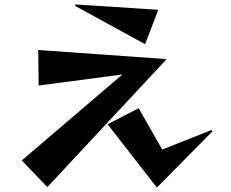

<svg xmlns="http://www.w3.org/2000/svg" viewBox="-20 -788 1040 864"><path d="M78 -66 531 -453 154 -403 152 -563 730 -522 193 54ZM692 -744 633 -589 319 -761 318 -768ZM604 -301 710 -115 932 -203 936 -197 686 56 464 -229Z"/></svg>

Font: Tiejili SC
Style: Regular
Weight: 400
Designer: Buernia
Foundry: Ershou Xiaoxi Press
Version: Version 1.100